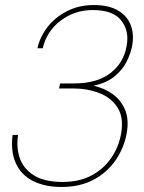

<svg xmlns="http://www.w3.org/2000/svg" viewBox="-20 -732 573 764"><path d="M225 12Q158 12 111 -12Q64 -36 43 -82.5Q22 -129 30 -195H52Q44 -146 58.5 -103.5Q73 -61 114.5 -34.5Q156 -8 229 -8Q296 -8 344.5 -34Q393 -60 423 -104Q453 -148 462 -201Q473 -264 448 -303.5Q423 -343 375.5 -361.5Q328 -380 271 -380H215L219 -400H273Q367 -400 420 -441.5Q473 -483 484 -550Q495 -609 462.5 -650.5Q430 -692 349 -692Q277 -692 221.5 -650Q166 -608 150 -540H129Q139 -586 169.5 -625Q200 -664 247.5 -688Q295 -712 353 -712Q413 -712 450 -690Q487 -668 500.5 -631.5Q514 -595 506 -551Q501 -522 485 -489Q469 -456 437 -429Q405 -402 352 -391Q396 -381 428.5 -357.5Q461 -334 477.5 -295.5Q494 -257 484 -201Q474 -145 441 -96Q408 -47 353.5 -17.5Q299 12 225 12Z"/></svg>

Font: DM Sans 36pt Thin
Style: Italic
Weight: 250
Italic angle: -10°
Designer: Colophon Foundry, Jonny Pinhorn
Foundry: Colophon Foundry
Version: Version 4.004;gftools[0.9.30]